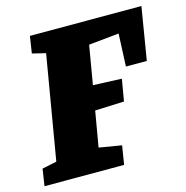

<svg xmlns="http://www.w3.org/2000/svg" viewBox="-119 -702 765 790"><g transform="rotate(-15 263.5 -306.5)"><path d="M515 -389H426L432 -528L303 -515L275 -350L397 -345L381 -252L257 -247L231 -96L327 -80L314 0H-25L-14 -72L48 -85L123 -527L66 -541L77 -613H552Z"/></g></svg>

Font: Grenze Black
Style: Italic
Weight: 900
Italic angle: -10°
Designer: Renata Polastri
Foundry: Omnibus-Type
Version: Version 1.002; ttfautohint (v1.8)